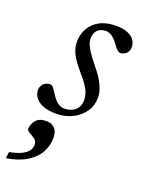

<svg xmlns="http://www.w3.org/2000/svg" viewBox="-163 -500 620 830"><g transform="rotate(20 147.0 -85.5)"><path d="M44 -101Q51 -101 57.5 -93Q64 -85 78.5 -62.5Q93 -40 106.8 -31.5Q120.5 -23 134.5 -23Q154.5 -23 170.2 -30.2Q186 -37.5 195 -51.8Q204 -66 204 -86.5Q204 -101 199.2 -116Q194.5 -131 182.2 -149.8Q170 -168.5 147 -194.5Q124.5 -220.5 111.5 -241Q98.5 -261.5 93.2 -279Q88 -296.5 88 -313Q88 -347 103.5 -375Q119 -403 149.5 -419.5Q180 -436 224 -436Q257.5 -436 278.2 -427.2Q299 -418.5 309 -404Q319 -389.5 319 -372Q319 -360.5 314 -351.2Q309 -342 300 -336.8Q291 -331.5 279 -331.5Q274 -331.5 267 -337.2Q260 -343 246.5 -362Q233 -381 218.8 -390.5Q204.5 -400 191.5 -400Q166.5 -400 152.5 -385.8Q138.5 -371.5 138.5 -345.5Q138.5 -334.5 144 -320.5Q149.5 -306.5 162.2 -287.5Q175 -268.5 196.5 -242Q218.5 -216 231.5 -193.8Q244.5 -171.5 250.5 -152.8Q256.5 -134 256.5 -117Q256.5 -81 237 -52.2Q217.5 -23.5 184 -6.8Q150.5 10 108 10Q71.5 10 47.8 0Q24 -10 12.5 -26Q1 -42 1 -59.5Q1 -71 6.5 -80.5Q12 -90 21.8 -95.5Q31.5 -101 44 -101ZM19 112.5Q19 92.5 33.8 73.2Q48.5 54 83.5 54Q104.5 54 119.8 68Q135 82 135 112.5Q135 148.5 117.8 179.8Q100.5 211 64.2 233.5Q28 256 -28.5 265L-24.5 235.5Q12.5 228 32.8 217.5Q53 207 61 194Q69 181 69 166.5Q69 152 56.5 143Q44 134 31.5 127.2Q19 120.5 19 112.5Z"/></g></svg>

Font: Newsreader Text
Style: Italic
Weight: 400
Italic angle: -17°
Designer: Hugues Gentile
Foundry: Production Type
Version: Version 1.001